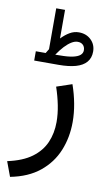

<svg xmlns="http://www.w3.org/2000/svg" viewBox="-105 -685 546 994"><g transform="rotate(10 168.0 -187.5)"><path d="M168.9 -401.4 143.6 -400.9Q161.6 -427.7 179.4 -446.8Q197.3 -465.8 214.4 -476.3Q231.4 -486.8 247.1 -486.8Q265.1 -486.8 275.4 -476.3Q285.6 -465.8 285.6 -448.7Q285.6 -433.6 273.4 -423.1Q261.2 -412.6 235.4 -407Q209.5 -401.4 168.9 -401.4ZM93.3 -400.9H41.5V-352.1H169.4Q223.1 -352.1 259.8 -362.5Q296.4 -373 315.2 -395Q334 -417 334 -450.2Q334 -487.3 308.8 -511.7Q283.7 -536.1 244.6 -536.1Q219.2 -536.1 196.8 -522.9Q174.3 -509.8 153.3 -487.8V-638.2H106.9V-423.3Q103.5 -418.5 100.3 -412.6Q97.2 -406.7 93.3 -400.9ZM22.9 262.7Q116.2 244.6 176 196Q235.8 147.5 264.4 77.9Q293 8.3 293 -73.2Q293 -119.6 283.9 -168.5Q274.9 -217.3 257.8 -266.1L176.8 -238.8Q192.9 -191.4 201.9 -145.8Q210.9 -100.1 210.9 -58.6Q210.9 0.5 189.7 49.3Q168.5 98.1 121.1 133.1Q73.7 168 -5.9 185.1Z"/></g></svg>

Font: Vazirmatn NL
Style: Regular
Weight: 400
Designer: Saber Rastikerdar
Foundry: Saber Rastikerdar
Version: Version 33.003